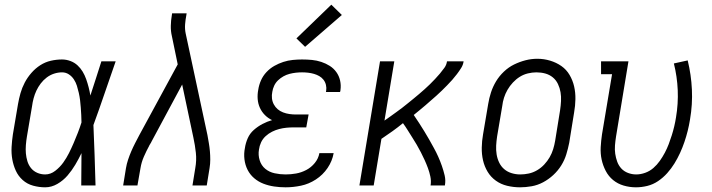

<svg xmlns="http://www.w3.org/2000/svg" viewBox="-20 -792 3040 820"><path d="M173 8Q147 8 121.5 1Q96 -6 77 -23Q58 -40 47.5 -63Q37 -86 32.5 -111.5Q28 -137 29.5 -164Q31 -191 35 -218L57 -348Q61 -371 67.5 -394Q74 -417 85.5 -439Q97 -461 114 -480.5Q131 -500 152 -513.5Q173 -527 197 -532.5Q221 -538 245 -538Q263 -538 280.5 -531.5Q298 -525 311 -513Q324 -501 333 -486Q342 -471 348 -454Q354 -437 358.5 -419.5Q363 -402 366 -384Q378 -420 389.5 -456.5Q401 -493 413 -530H474Q450 -462 427 -394Q404 -326 379 -258Q382 -194 384 -129.5Q386 -65 388 0H327Q327 -34 327.5 -68.5Q328 -103 328 -138Q316 -113 301.5 -88.5Q287 -64 268.5 -42.5Q250 -21 225 -6.5Q200 8 173 8ZM173 -47Q196 -47 216 -62.5Q236 -78 250 -97.5Q264 -117 274.5 -138Q285 -159 294.5 -181Q304 -203 312.5 -225Q321 -247 328 -269Q328 -285 327 -301Q326 -317 325 -332.5Q324 -348 322 -364Q320 -380 316.5 -395.5Q313 -411 308.5 -425.5Q304 -440 295.5 -453Q287 -466 274 -474.5Q261 -483 245 -483Q228 -483 211 -477.5Q194 -472 179.5 -461Q165 -450 154 -435.5Q143 -421 135.5 -405Q128 -389 123.5 -372Q119 -355 117 -339L95 -209Q92 -191 90.5 -172.5Q89 -154 90.5 -137Q92 -120 97 -103.5Q102 -87 112.5 -74Q123 -61 139 -54Q155 -47 173 -47Z M506 0 518 -74Q521 -92 527 -110Q533 -128 540.5 -145.5Q548 -163 557 -180.5Q566 -198 575 -215L739 -517L714 -638Q709 -659 709.5 -682Q710 -705 714 -728L715 -735H777L776 -728Q772 -708 770.5 -688Q769 -668 773 -649L866 -215Q869 -198 872 -180.5Q875 -163 876.5 -145.5Q878 -128 878 -110Q878 -92 875 -74L863 0H802L814 -74Q820 -107 816.5 -139.5Q813 -172 806 -204L758 -431L628 -189Q627 -187 626 -185Q625 -183 624 -181Q624 -181 624 -181Q624 -181 624 -181Q624 -181 624 -181Q624 -181 624 -181L623 -180Q623 -180 623 -180Q623 -180 623 -180Q622 -178 621 -176Q620 -174 618 -172Q618 -171 618 -171Q618 -171 618 -171Q605 -147 594.5 -123Q584 -99 580 -74L567 0Z M1200 8Q1175 8 1151 4.5Q1127 1 1105 -7.5Q1083 -16 1065.5 -31Q1048 -46 1037.5 -66.5Q1027 -87 1024 -111.5Q1021 -136 1026 -160Q1029 -181 1038 -201.5Q1047 -222 1064 -237Q1081 -252 1101 -262.5Q1121 -273 1142 -279Q1125 -287 1111.5 -300.5Q1098 -314 1090 -331.5Q1082 -349 1080.5 -369Q1079 -389 1083 -409Q1086 -429 1094.5 -448.5Q1103 -468 1118 -484Q1133 -500 1151.5 -510.5Q1170 -521 1190 -527.5Q1210 -534 1230.5 -536Q1251 -538 1270 -538Q1292 -538 1312.5 -536Q1333 -534 1352.5 -527.5Q1372 -521 1388.5 -510.5Q1405 -500 1416.5 -484Q1428 -468 1432.5 -448Q1437 -428 1434 -407Q1434 -405 1433.5 -403Q1433 -401 1432 -399H1372Q1372 -401 1372.5 -402Q1373 -403 1373 -404Q1375 -417 1372 -429.5Q1369 -442 1361.5 -451.5Q1354 -461 1343.5 -467Q1333 -473 1321 -476.5Q1309 -480 1296 -481.5Q1283 -483 1270 -483Q1257 -483 1243.5 -481.5Q1230 -480 1216.5 -476.5Q1203 -473 1190.5 -466Q1178 -459 1167.5 -449Q1157 -439 1151 -426Q1145 -413 1143 -400Q1140 -386 1141.5 -372Q1143 -358 1149.5 -346Q1156 -334 1166 -325.5Q1176 -317 1189 -312Q1202 -307 1216 -305Q1230 -303 1244 -303H1298L1288 -248H1235Q1219 -248 1203.5 -246.5Q1188 -245 1172.5 -241Q1157 -237 1142 -229.5Q1127 -222 1114.5 -210.5Q1102 -199 1095 -184Q1088 -169 1086 -153Q1082 -130 1089 -107.5Q1096 -85 1113 -71Q1130 -57 1153 -52Q1176 -47 1200 -47Q1222 -47 1244.5 -51Q1267 -55 1288 -66Q1309 -77 1324.5 -96Q1340 -115 1344 -138H1405Q1399 -104 1379 -74.5Q1359 -45 1329 -25.5Q1299 -6 1265.5 1Q1232 8 1200 8ZM1283 -592 1246 -628 1395 -772 1440 -728Z M1515 0 1603 -530H1664L1622 -277Q1635 -286 1647.5 -295Q1660 -304 1672.5 -313Q1685 -322 1697.5 -331.5Q1710 -341 1722 -351Q1734 -361 1746 -370.5Q1758 -380 1770 -390.5Q1782 -401 1793.5 -411Q1805 -421 1816 -432Q1827 -443 1838 -454.5Q1849 -466 1859 -478Q1869 -490 1878 -502.5Q1887 -515 1889 -530H1960Q1958 -515 1949.5 -501.5Q1941 -488 1931.5 -475.5Q1922 -463 1911.5 -451Q1901 -439 1889.5 -427.5Q1878 -416 1867 -405Q1856 -394 1844 -383.5Q1832 -373 1820 -362.5Q1808 -352 1796 -341.5Q1784 -331 1771.5 -321Q1759 -311 1747 -301Q1759 -284 1770 -266.5Q1781 -249 1792 -231.5Q1803 -214 1813 -196Q1823 -178 1833 -160Q1843 -142 1851.5 -123Q1860 -104 1867 -84Q1874 -64 1879 -43Q1884 -22 1880 0H1819Q1822 -19 1818 -38Q1814 -57 1807.5 -74.5Q1801 -92 1793.5 -108.5Q1786 -125 1777.5 -141.5Q1769 -158 1760 -173.5Q1751 -189 1741 -204.5Q1731 -220 1721.5 -235.5Q1712 -251 1701 -266Q1679 -248 1656 -231.5Q1633 -215 1609 -199L1576 0Z M2201 8Q2173 8 2146 1.5Q2119 -5 2097.5 -20.5Q2076 -36 2062.5 -58.5Q2049 -81 2043 -107Q2037 -133 2037.5 -161.5Q2038 -190 2043 -218L2065 -348Q2069 -373 2077 -397.5Q2085 -422 2098.5 -444.5Q2112 -467 2132 -486Q2152 -505 2175.5 -516.5Q2199 -528 2224 -534.5Q2249 -541 2275 -541Q2303 -541 2329.5 -533Q2356 -525 2377.5 -510Q2399 -495 2412.5 -472Q2426 -449 2432 -423Q2438 -397 2437.5 -368.5Q2437 -340 2432 -312L2411 -182Q2406 -157 2398.5 -132.5Q2391 -108 2377 -85.5Q2363 -63 2343 -44.5Q2323 -26 2299.5 -13.5Q2276 -1 2250.5 3.5Q2225 8 2201 8ZM2202 -47Q2220 -47 2238.5 -51Q2257 -55 2274 -65Q2291 -75 2304.5 -89.5Q2318 -104 2327.5 -120.5Q2337 -137 2342.5 -155Q2348 -173 2351 -191L2372 -321Q2375 -341 2376 -360.5Q2377 -380 2374 -398Q2371 -416 2363 -433Q2355 -450 2341 -461.5Q2327 -473 2309 -478Q2291 -483 2271 -483Q2253 -483 2234.5 -478.5Q2216 -474 2200 -464Q2184 -454 2170.5 -439.5Q2157 -425 2147.5 -408.5Q2138 -392 2132.5 -374.5Q2127 -357 2125 -339L2103 -209Q2100 -189 2099 -170Q2098 -151 2101 -132.5Q2104 -114 2112 -97.5Q2120 -81 2133.5 -69.5Q2147 -58 2165 -52.5Q2183 -47 2202 -47Z M2696 8Q2669 8 2643.5 0.5Q2618 -7 2598.5 -23Q2579 -39 2567 -62Q2555 -85 2549.5 -110.5Q2544 -136 2545.5 -163.5Q2547 -191 2551 -218L2594 -475H2547V-530H2664L2611 -209Q2608 -190 2606.5 -171.5Q2605 -153 2607.5 -135.5Q2610 -118 2616 -101.5Q2622 -85 2633.5 -72.5Q2645 -60 2662 -53.5Q2679 -47 2697 -47Q2716 -47 2735.5 -54Q2755 -61 2770.5 -74.5Q2786 -88 2798 -105Q2810 -122 2819.5 -140Q2829 -158 2836 -176.5Q2843 -195 2849 -214Q2855 -233 2859.5 -252Q2864 -271 2867 -290Q2877 -349 2874.5 -407Q2872 -465 2858 -521L2917 -534Q2932 -473 2935 -409.5Q2938 -346 2927 -282Q2923 -257 2917 -233Q2911 -209 2903 -185.5Q2895 -162 2884.5 -139Q2874 -116 2860.5 -94Q2847 -72 2829.5 -52.5Q2812 -33 2790.5 -18.5Q2769 -4 2744.5 2Q2720 8 2696 8Z"/></svg>

Font: Iosevka Curly Slab LtObl
Style: Regular
Weight: 300
Italic angle: -9°
Monospace: yes
Designer: Belleve Invis
Foundry: Belleve Invis
Version: Version 11.0.0; ttfautohint (v1.8.3)